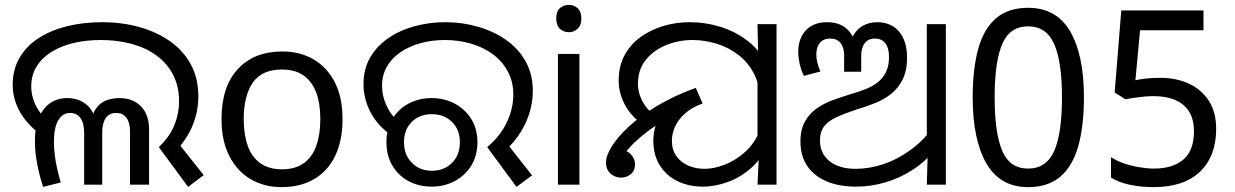

<svg xmlns="http://www.w3.org/2000/svg" viewBox="-20 -757 5061 787"><path d="M631 -154Q676 -197 695 -244.5Q714 -292 714 -341Q714 -404 689 -451.5Q664 -499 620 -530.5Q576 -562 518 -577.5Q460 -593 394 -593Q334 -593 282.5 -581Q231 -569 191.5 -544.5Q152 -520 130 -484.5Q108 -449 108 -402Q108 -365 124.5 -329Q141 -293 178 -258L152 -201Q89 -248 60.5 -300.5Q32 -353 32 -409Q32 -471 59.5 -519Q87 -567 136.5 -599.5Q186 -632 253 -649Q320 -666 399 -666Q480 -666 551.5 -646Q623 -626 677.5 -587.5Q732 -549 762.5 -492.5Q793 -436 793 -362Q793 -298 767.5 -238Q742 -178 686 -123L700 -184L815 -39L751 9ZM157 9Q142 -35 132.5 -84.5Q123 -134 123 -179Q123 -235 139.5 -274.5Q156 -314 186 -334.5Q216 -355 256 -355Q303 -355 336 -327Q369 -299 374 -243H352Q356 -286 372.5 -310.5Q389 -335 414.5 -345Q440 -355 469 -355Q525 -355 558 -321Q591 -287 591 -227V0H513V-220Q513 -227 511.5 -239Q510 -251 504.5 -263.5Q499 -276 487.5 -285Q476 -294 456 -294Q428 -294 413.5 -273Q399 -252 399 -214V0H325V-210Q325 -253 309.5 -273.5Q294 -294 267 -294Q237 -294 219 -264.5Q201 -235 201 -175Q201 -150 204.5 -121.5Q208 -93 214.5 -64.5Q221 -36 229 -9L157 9Z M1384 -269Q1384 -180 1353.5 -117.5Q1323 -55 1267 -22.5Q1211 10 1134 10Q1063 10 1007.5 -22.5Q952 -55 920 -117.5Q888 -180 888 -269Q888 -402 955 -474Q1022 -546 1137 -546Q1210 -546 1265.5 -513.5Q1321 -481 1352.5 -419.5Q1384 -358 1384 -269ZM979 -269Q979 -206 995.5 -159.5Q1012 -113 1047 -88Q1082 -63 1136 -63Q1190 -63 1225 -88Q1260 -113 1276.5 -159.5Q1293 -206 1293 -269Q1293 -333 1276 -378Q1259 -423 1224.5 -447.5Q1190 -472 1135 -472Q1053 -472 1016 -418Q979 -364 979 -269Z M1977 -154Q2030 -198 2057 -255Q2084 -312 2084 -369Q2084 -423 2061 -465Q2038 -507 1999 -535.5Q1960 -564 1909.5 -578.5Q1859 -593 1803 -593Q1751 -593 1705 -580.5Q1659 -568 1623 -544Q1587 -520 1566.5 -485Q1546 -450 1546 -405Q1546 -362 1565.5 -321.5Q1585 -281 1619 -254L1591 -198Q1530 -238 1500 -294.5Q1470 -351 1470 -412Q1470 -475 1498 -522.5Q1526 -570 1573.5 -602Q1621 -634 1681 -650Q1741 -666 1805 -666Q1873 -666 1937 -648Q2001 -630 2052 -595Q2103 -560 2133.5 -507Q2164 -454 2164 -384Q2164 -335 2148 -287Q2132 -239 2102 -197Q2072 -155 2030 -123L2046 -184L2161 -38L2097 9ZM1749 8Q1697 8 1655 -14.5Q1613 -37 1588.5 -78Q1564 -119 1564 -174Q1564 -229 1588.5 -269.5Q1613 -310 1655 -332.5Q1697 -355 1749 -355Q1801 -355 1843.5 -332.5Q1886 -310 1911.5 -269.5Q1937 -229 1937 -174Q1937 -119 1911.5 -78Q1886 -37 1843.5 -14.5Q1801 8 1749 8ZM1750 -57Q1800 -57 1832.5 -89Q1865 -121 1865 -174Q1865 -226 1832.5 -257.5Q1800 -289 1750 -289Q1700 -289 1668 -257.5Q1636 -226 1636 -174Q1636 -122 1668.5 -89.5Q1701 -57 1750 -57Z M2355 -536V0H2267V-536ZM2312 -737Q2332 -737 2347.5 -723.5Q2363 -710 2363 -681Q2363 -653 2347.5 -639Q2332 -625 2312 -625Q2290 -625 2275 -639Q2260 -653 2260 -681Q2260 -710 2275 -723.5Q2290 -737 2312 -737Z M2861 8Q2804 8 2758 -14Q2712 -36 2685 -78.5Q2658 -121 2658 -180Q2658 -203 2664 -230Q2670 -257 2687.5 -285.5Q2705 -314 2739 -340Q2773 -366 2828 -386L2849 -336Q2806 -321 2760 -297Q2714 -273 2671.5 -244.5Q2629 -216 2595 -186Q2561 -156 2541 -128Q2521 -100 2521 -78L2507 -144Q2548 -144 2565.5 -125Q2583 -106 2583 -83Q2583 -58 2566 -43.5Q2549 -29 2526 -29Q2501 -29 2482.5 -45.5Q2464 -62 2464 -91Q2464 -119 2488 -157.5Q2512 -196 2558.5 -239Q2605 -282 2673.5 -323Q2742 -364 2832 -397L2860 -333Q2816 -317 2788 -292Q2760 -267 2747 -238Q2734 -209 2734 -180Q2734 -143 2752.5 -117Q2771 -91 2801.5 -78Q2832 -65 2868 -65Q2906 -65 2950.5 -82Q2995 -99 3034.5 -134.5Q3074 -170 3095 -224L3134 -180Q3110 -116 3065 -74Q3020 -32 2966 -12Q2912 8 2861 8ZM2637 -234Q2577 -267 2546.5 -318.5Q2516 -370 2516 -427Q2516 -486 2540 -530.5Q2564 -575 2605.5 -605Q2647 -635 2699 -650.5Q2751 -666 2807 -666Q2872 -666 2934.5 -646.5Q2997 -627 3047 -587.5Q3097 -548 3126.5 -488Q3156 -428 3156 -347L3095 -345Q3095 -408 3070.5 -455Q3046 -502 3006 -532.5Q2966 -563 2917 -578Q2868 -593 2819 -593Q2761 -593 2710 -572Q2659 -551 2627 -511.5Q2595 -472 2595 -414Q2595 -372 2617.5 -334.5Q2640 -297 2680 -273L2637 -234ZM3090 -106 3085 -144V-471L3088 -511L3085 -658H3163V0H3085Z M3489 8Q3418 8 3366.5 -14.5Q3315 -37 3288 -78Q3261 -119 3261 -177Q3261 -227 3280 -260Q3299 -293 3329 -313.5Q3359 -334 3393.5 -346.5Q3428 -359 3460 -369L3483 -376Q3507 -383 3531.5 -393Q3556 -403 3577 -419Q3598 -435 3611 -460.5Q3624 -486 3624 -524Q3624 -560 3609 -579.5Q3594 -599 3566 -599Q3539 -599 3524.5 -580Q3510 -561 3510 -529V-463H3440V-530Q3440 -562 3425.5 -580.5Q3411 -599 3383 -599Q3356 -599 3341 -581.5Q3326 -564 3326 -533Q3326 -519 3330 -501.5Q3334 -484 3343 -464L3275 -446Q3263 -471 3257.5 -496.5Q3252 -522 3252 -544Q3252 -600 3283.5 -633Q3315 -666 3370 -666Q3429 -666 3460 -629.5Q3491 -593 3491 -534H3460Q3460 -575 3474 -604.5Q3488 -634 3514.5 -650Q3541 -666 3576 -666Q3613 -666 3640.5 -649Q3668 -632 3683 -599.5Q3698 -567 3698 -521Q3698 -466 3679 -429.5Q3660 -393 3630.5 -370.5Q3601 -348 3569.5 -335.5Q3538 -323 3513 -315L3493 -309Q3442 -292 3408.5 -276.5Q3375 -261 3358 -239Q3341 -217 3341 -181Q3341 -128 3380 -96.5Q3419 -65 3488 -65Q3543 -65 3600.5 -84Q3658 -103 3712.5 -142.5Q3767 -182 3809 -242L3814 -146Q3776 -97 3723.5 -62.5Q3671 -28 3611 -10Q3551 8 3489 8ZM3783 -143 3779 -175V-658H3857V0H3779Z M4194 10Q4079 10 4023 -87.5Q3967 -185 3967 -358Q3967 -474 3989.5 -556Q4012 -638 4062 -681.5Q4112 -725 4194 -725Q4310 -725 4366.5 -628.5Q4423 -532 4423 -358Q4423 -243 4400.5 -160.5Q4378 -78 4327.5 -34Q4277 10 4194 10ZM4194 -66Q4269 -66 4301 -138Q4333 -210 4333 -358Q4333 -504 4301 -576.5Q4269 -649 4194 -649Q4119 -649 4088 -576.5Q4057 -504 4057 -358Q4057 -212 4088 -139Q4119 -66 4194 -66Z M4708 10Q4658 10 4612 0.5Q4566 -9 4534 -29V-113Q4556 -98 4586.5 -87.5Q4617 -77 4650 -71.5Q4683 -66 4710 -66Q4787 -66 4830.5 -103Q4874 -140 4874 -219Q4874 -290 4831 -326.5Q4788 -363 4706 -363Q4680 -363 4646.5 -358.5Q4613 -354 4593 -350L4549 -378L4576 -714H4913V-633H4653L4634 -428Q4650 -432 4677.5 -435Q4705 -438 4736 -438Q4801 -438 4852.5 -414.5Q4904 -391 4934.5 -344.5Q4965 -298 4965 -229Q4965 -117 4899 -53.5Q4833 10 4708 10Z"/></svg>

Font: loriya05
Style: Book
Weight: 400
Designer: Jelle Bosma - Monotype Design Team
Foundry: Monotype Imaging Inc.
Version: Version 2.003